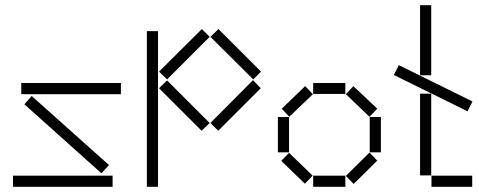

<svg xmlns="http://www.w3.org/2000/svg" viewBox="-20 -720 1846 740"><path d="M62 -357H446V-400H62ZM74 -318 371 -52 400 -84 102 -350ZM30 0H414V-43H30Z M593 -444 624 -414 788 -578 758 -608ZM791 -578 956 -414 986 -444 822 -608ZM546 0H589V-600H546ZM791 -246 821 -216 985 -380 955 -411ZM593 -380 757 -216 788 -246 624 -410Z M1187 -358H1311V-400H1187ZM1066 -301 1095 -270 1186 -357 1156 -388ZM1313 -357 1404 -270 1434 -301 1342 -388ZM1051 -133H1094V-269H1051ZM1405 -133H1448V-269H1405ZM1313 -42 1343 -11 1434 -101 1404 -132ZM1064 -100 1155 -12 1185 -43 1094 -131ZM1187 0H1311V-43H1187Z M1599 -430H1642V-700H1599ZM1498 -431 1782 -291 1801 -329 1517 -469ZM1599 -44H1642V-359H1599ZM1643 0H1800V-43H1643Z"/></svg>

Font: Anthony
Style: Regular
Weight: 400
Designer: Sun Young Oh
Foundry: Velvetyne Type Foundry
Version: Version 1.000;hotconv 1.0.109;makeotfexe 2.5.65596